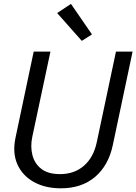

<svg xmlns="http://www.w3.org/2000/svg" viewBox="-20 -973 713 1004"><path d="M297.9 11.7Q216.8 11.7 157.2 -21.2Q97.7 -54.2 71 -113.5Q44.4 -172.9 61 -252.4L156.2 -703.1H243.7L148.9 -257.8Q138.2 -207 149.4 -162.4Q160.6 -117.7 196 -90.1Q231.4 -62.5 293.9 -62.5Q369.1 -62.5 419.4 -106.7Q469.7 -150.9 486.3 -230.5L586.4 -703.1H673.3L569.8 -213.9Q547.4 -107.9 477.3 -48.1Q407.2 11.7 297.9 11.7ZM407.7 -759.3 278.8 -904.8 351.1 -952.6 460.9 -793Z"/></svg>

Font: Schibsted Grotesk
Style: Italic
Weight: 400
Italic angle: -12°
Designer: Bakken & Baeck AS, Henrik Kongsvoll
Foundry: Schibsted ASA
Version: Version 1.100; ttfautohint (v1.8.4.7-5d5b);gftools[0.9.25]